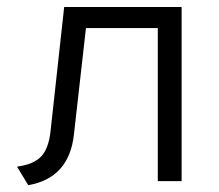

<svg xmlns="http://www.w3.org/2000/svg" viewBox="-20 -532 644 564"><path d="M63 12 30 -42.5Q78.5 -49 100.8 -72.2Q123 -95.5 128.5 -147L168.5 -511.5H513.5V0H443.5V-449.5H232.5L197 -135.5Q182.5 -9 63 12Z"/></svg>

Font: Overpass Light
Style: Regular
Weight: 300
Designer: Delve Withrington, Dave Bailey, Thomas Jockin
Foundry: Delve Fonts LLC
Version: Version 4.000; ttfautohint (v1.8.3)